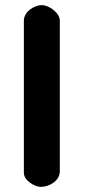

<svg xmlns="http://www.w3.org/2000/svg" viewBox="-20 -727 331 748"><path d="M143 -707C113 -707 73 -681 73 -647V-53C73 -24 115 1 139 1C172 1 213 -22 213 -60V-647C213 -676 172 -707 143 -707Z"/></svg>

Font: Asimov Print
Style: Regular
Weight: 500
Designer: Google
Version: Version 2.000980: 2014